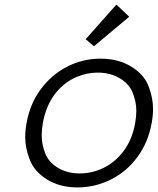

<svg xmlns="http://www.w3.org/2000/svg" viewBox="-20 -810 688 838"><path d="M318 8Q241 8 185.5 -26.5Q130 -61 110 -112.5Q90 -164 90 -212Q90 -241 96 -273Q111 -358 158.5 -421.5Q206 -485 274 -519.5Q342 -554 419 -554Q496 -554 552.5 -519.5Q609 -485 628.5 -433.5Q648 -382 648 -335Q648 -306 642 -273Q627 -189 580 -125Q533 -61 464 -26.5Q395 8 318 8ZM328 -53Q382 -53 432.5 -77.5Q483 -102 520 -151.5Q557 -201 570 -273Q575 -302 575 -327Q575 -365 559.5 -404.5Q544 -444 502.5 -468.5Q461 -493 407 -493Q353 -493 302.5 -468.5Q252 -444 216 -394.5Q180 -345 167 -273Q162 -244 162 -218Q162 -181 177 -141.5Q192 -102 233 -77.5Q274 -53 328 -53ZM354 -639 488 -790 544 -737 390 -608Z"/></svg>

Font: Fz Poppins Light
Style: Italic
Weight: 300
Italic angle: -10°
Designer: Ninad Kale (Devanagari), Jonny Pinhorn (Latin)
Foundry: Indian Type Foundry
Version: Vit hóa bi Vntype.Com & FontZin.Com